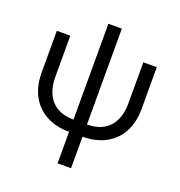

<svg xmlns="http://www.w3.org/2000/svg" viewBox="-150 -782 1040 1112"><g transform="rotate(20 369.5 -226.0)"><path d="M328.1 9.8Q246.9 9.8 186.7 -22.8Q126.4 -55.3 94 -115.8Q61.5 -176.2 61.5 -257.8V-515.6H144.5V-261.7Q144.5 -200.2 166 -156Q187.5 -111.8 228.6 -88.6Q269.7 -65.4 328.1 -65.4H411.1Q469.5 -65.4 510.6 -88.6Q551.8 -111.8 573.2 -156Q594.7 -200.2 594.7 -261.7V-515.6H677.7V-257.8Q677.7 -176.2 645.3 -115.8Q612.9 -55.3 552.6 -22.8Q492.3 9.8 411.1 9.8ZM328.1 -656.2H411.1V204.1H328.1Z"/></g></svg>

Font: Intratopia Thin
Style: Regular
Weight: 100
Designer: Rasmus Andersson
Foundry: rsms
Version: Version 3.000;Glyphs 3.2.3 (3260)